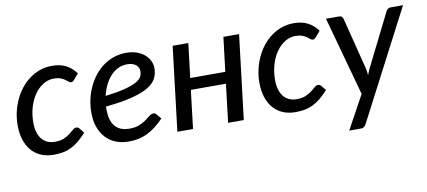

<svg xmlns="http://www.w3.org/2000/svg" viewBox="-64 -742 2535 1140"><g transform="rotate(-10 1203.0 -172.0)"><path d="M410 -91Q384 -62.5 360.8 -43.5Q337.5 -24.5 313.8 -13.2Q290 -2 264.8 2.5Q239.5 7 210 7Q166 7 132 -8Q98 -23 75 -50.5Q52 -78 40 -116.5Q28 -155 28 -201.5Q28 -263 47.5 -319.5Q67 -376 101.5 -419.5Q136 -463 184 -489Q232 -515 289 -515Q339.5 -515 373.8 -497Q408 -479 434 -444.5L404 -409Q400.5 -405 395.8 -402Q391 -399 385.5 -399Q378.5 -399 371.5 -405.2Q364.5 -411.5 354 -418.8Q343.5 -426 327.8 -432.2Q312 -438.5 287 -438.5Q253.5 -438.5 223.5 -420.2Q193.5 -402 171 -370.2Q148.5 -338.5 135.5 -295Q122.5 -251.5 122.5 -201Q122.5 -170.5 129.5 -145.8Q136.5 -121 150 -103.8Q163.5 -86.5 183.5 -77Q203.5 -67.5 229.5 -67.5Q262.5 -67.5 284.5 -77Q306.5 -86.5 321.5 -98.2Q336.5 -110 347.2 -119.5Q358 -129 368.5 -129Q378.5 -129 386.5 -120L410 -91Z M887 -397Q887 -364 873.5 -336Q860 -308 824 -285.8Q788 -263.5 725.2 -247.2Q662.5 -231 564.5 -221Q564 -216 564 -211.2Q564 -206.5 564 -202Q564 -136 592.8 -101.8Q621.5 -67.5 679.5 -67.5Q715 -67.5 739 -77.5Q763 -87.5 779.8 -99.8Q796.5 -112 809 -122Q821.5 -132 834 -132Q844 -132 851.5 -123L875.5 -94Q849.5 -67.5 825 -48.5Q800.5 -29.5 774.8 -17Q749 -4.5 721.2 1.2Q693.5 7 661 7Q617.5 7 582.5 -7.5Q547.5 -22 523 -49Q498.5 -76 485.2 -114.2Q472 -152.5 472 -199.5Q472 -239 480.2 -277.8Q488.5 -316.5 504.5 -351.5Q520.5 -386.5 543.5 -416.2Q566.5 -446 596 -468Q625.5 -490 661 -502.2Q696.5 -514.5 737 -514.5Q775.5 -514.5 803.8 -503.5Q832 -492.5 850.5 -475.2Q869 -458 878 -437.2Q887 -416.5 887 -397ZM731.5 -446.5Q701 -446.5 675.5 -434Q650 -421.5 630 -399.5Q610 -377.5 595.5 -347.8Q581 -318 573 -283.5Q647.5 -293 692.8 -304.8Q738 -316.5 762.2 -330.5Q786.5 -344.5 794.2 -360.2Q802 -376 802 -393.5Q802 -402.5 798.2 -411.8Q794.5 -421 786 -428.8Q777.5 -436.5 764.2 -441.5Q751 -446.5 731.5 -446.5Z M1417 -507.5 1356 0H1261.5L1289 -231H1077.5L1050 0H955.5L1016.5 -507.5H1111L1086 -301H1297.5L1322.5 -507.5Z M1867.5 -91Q1841.5 -62.5 1818.2 -43.5Q1795 -24.5 1771.2 -13.2Q1747.5 -2 1722.2 2.5Q1697 7 1667.5 7Q1623.5 7 1589.5 -8Q1555.5 -23 1532.5 -50.5Q1509.5 -78 1497.5 -116.5Q1485.5 -155 1485.5 -201.5Q1485.5 -263 1505 -319.5Q1524.5 -376 1559 -419.5Q1593.5 -463 1641.5 -489Q1689.5 -515 1746.5 -515Q1797 -515 1831.2 -497Q1865.5 -479 1891.5 -444.5L1861.5 -409Q1858 -405 1853.2 -402Q1848.5 -399 1843 -399Q1836 -399 1829 -405.2Q1822 -411.5 1811.5 -418.8Q1801 -426 1785.2 -432.2Q1769.5 -438.5 1744.5 -438.5Q1711 -438.5 1681 -420.2Q1651 -402 1628.5 -370.2Q1606 -338.5 1593 -295Q1580 -251.5 1580 -201Q1580 -170.5 1587 -145.8Q1594 -121 1607.5 -103.8Q1621 -86.5 1641 -77Q1661 -67.5 1687 -67.5Q1720 -67.5 1742 -77Q1764 -86.5 1779 -98.2Q1794 -110 1804.8 -119.5Q1815.5 -129 1826 -129Q1836 -129 1844 -120L1867.5 -91Z M2064 149Q2058 160.5 2050.5 165.5Q2043 170.5 2031.5 170.5H1961.5L2072 -31.5L1941 -507.5H2019.5Q2031 -507.5 2036.2 -502Q2041.5 -496.5 2044 -488.5L2122.5 -178.5Q2125 -167.5 2126.5 -157Q2128 -146.5 2129 -135Q2133.5 -146.5 2138.2 -157.2Q2143 -168 2148.5 -179.5L2303 -489Q2307 -497.5 2314.5 -502.5Q2322 -507.5 2330 -507.5H2405.5Z"/></g></svg>

Font: Lato Medium
Style: Italic
Weight: 500
Italic angle: -7°
Designer: Lukasz Dziedzic
Foundry: tyPoland Lukasz Dziedzic
Version: Version 2.006; 2014-01-15